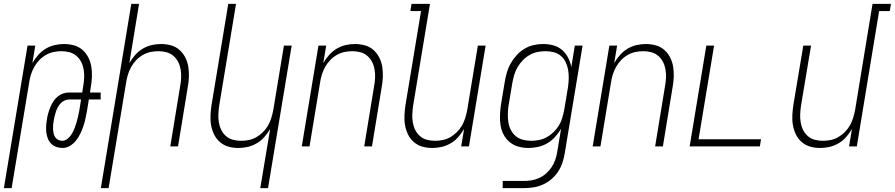

<svg xmlns="http://www.w3.org/2000/svg" viewBox="-43 -755 4614 990"><path d="M-23 215 99 -520H139L124 -430Q137 -452 154 -471.5Q171 -491 193 -504Q215 -517 239 -522.5Q263 -528 287 -528Q314 -528 339 -521Q364 -514 382.5 -497.5Q401 -481 412.5 -458.5Q424 -436 428 -410.5Q432 -385 431 -358Q430 -331 425 -305L421 -278H476V-242H415L405 -180Q401 -160 397 -141Q393 -122 386.5 -103Q380 -84 371 -65.5Q362 -47 349 -30.5Q336 -14 317.5 -3Q299 8 280 8Q263 8 247.5 2.5Q232 -3 221 -14Q210 -25 204 -40Q198 -55 196 -71.5Q194 -88 195 -105Q196 -122 199 -139V-140Q201 -155 205.5 -170.5Q210 -186 216 -201Q222 -216 231 -230.5Q240 -245 253 -256Q266 -267 281.5 -272.5Q297 -278 312 -278H381L386 -311Q390 -332 391 -353.5Q392 -375 388.5 -396Q385 -417 376 -435Q367 -453 351.5 -466.5Q336 -480 316 -485.5Q296 -491 274 -491Q254 -491 234 -487Q214 -483 195 -472.5Q176 -462 160.5 -446Q145 -430 134.5 -411.5Q124 -393 117.5 -373Q111 -353 108 -333L17 215ZM278 -29Q293 -29 305.5 -39.5Q318 -50 326.5 -63.5Q335 -77 340.5 -91.5Q346 -106 350.5 -120.5Q355 -135 358.5 -150Q362 -165 365 -180L375 -242H312Q301 -242 289.5 -236.5Q278 -231 269.5 -222Q261 -213 255 -202Q249 -191 245.5 -180Q242 -169 239 -157.5Q236 -146 234 -134Q232 -123 231 -111.5Q230 -100 230.5 -89Q231 -78 233.5 -67Q236 -56 241.5 -47.5Q247 -39 257 -34Q267 -29 278 -29Z M477 215 634 -735H674L624 -430Q637 -452 654 -471.5Q671 -491 693 -504Q715 -517 739 -522.5Q763 -528 787 -528Q814 -528 839 -521Q864 -514 882.5 -497.5Q901 -481 912.5 -458.5Q924 -436 928 -410.5Q932 -385 931 -358Q930 -331 925 -305L875 0H835L886 -311Q890 -332 891 -353.5Q892 -375 888.5 -396Q885 -417 876 -435Q867 -453 851.5 -466.5Q836 -480 816 -485.5Q796 -491 774 -491Q754 -491 734 -487Q714 -483 695 -472.5Q676 -462 660.5 -446Q645 -430 634.5 -411.5Q624 -393 617.5 -373Q611 -353 608 -333L517 215Z M1299 215 1350 -90Q1337 -68 1320 -48.5Q1303 -29 1280.5 -16Q1258 -3 1234 2.5Q1210 8 1186 8Q1159 8 1134.5 1Q1110 -6 1091 -22.5Q1072 -39 1061 -61.5Q1050 -84 1045.5 -109.5Q1041 -135 1042.5 -162Q1044 -189 1048 -215L1134 -735H1174L1087 -209Q1084 -188 1083 -166.5Q1082 -145 1085.5 -124Q1089 -103 1098 -85Q1107 -67 1122 -53.5Q1137 -40 1157.5 -34.5Q1178 -29 1200 -29Q1220 -29 1240 -33Q1260 -37 1278.5 -47.5Q1297 -58 1313 -74Q1329 -90 1339.5 -108.5Q1350 -127 1356 -147Q1362 -167 1366 -187L1421 -520H1461L1339 215Z M1513 0 1599 -520H1639L1624 -430Q1637 -452 1654 -471.5Q1671 -491 1693 -504Q1715 -517 1739 -522.5Q1763 -528 1787 -528Q1814 -528 1839 -521Q1864 -514 1882.5 -497.5Q1901 -481 1912.5 -458.5Q1924 -436 1928 -410.5Q1932 -385 1931 -358Q1930 -331 1925 -305L1875 0H1835L1886 -311Q1890 -332 1891 -353.5Q1892 -375 1888.5 -396Q1885 -417 1876 -435Q1867 -453 1851.5 -466.5Q1836 -480 1816 -485.5Q1796 -491 1774 -491Q1754 -491 1734 -487Q1714 -483 1695 -472.5Q1676 -462 1660.5 -446Q1645 -430 1634.5 -411.5Q1624 -393 1617.5 -373Q1611 -353 1608 -333L1553 0Z M2186 8Q2159 8 2134.5 1Q2110 -6 2091 -22.5Q2072 -39 2061 -61.5Q2050 -84 2045.5 -109.5Q2041 -135 2042.5 -162Q2044 -189 2048 -215L2128 -698H2073L2079 -735H2174L2087 -209Q2084 -188 2083 -166.5Q2082 -145 2085.5 -124Q2089 -103 2098 -85Q2107 -67 2122 -53.5Q2137 -40 2157.5 -34.5Q2178 -29 2200 -29Q2220 -29 2240 -33Q2260 -37 2278.5 -47.5Q2297 -58 2313 -74Q2329 -90 2339.5 -108.5Q2350 -127 2356 -147Q2362 -167 2366 -187L2421 -520H2461L2375 0H2335L2350 -90Q2337 -68 2320 -48.5Q2303 -29 2280.5 -16Q2258 -3 2234 2.5Q2210 8 2186 8Z M2549 215V178H2659Q2679 178 2699 174.5Q2719 171 2738.5 162Q2758 153 2774 138.5Q2790 124 2801.5 106.5Q2813 89 2820 69Q2827 49 2830 29L2850 -91Q2837 -69 2819 -49Q2801 -29 2778.5 -16Q2756 -3 2731 2.5Q2706 8 2682 8Q2655 8 2630 1Q2605 -6 2585.5 -22Q2566 -38 2554 -60.5Q2542 -83 2538 -108.5Q2534 -134 2535 -161Q2536 -188 2540 -215L2560 -335Q2564 -359 2571 -383Q2578 -407 2591 -429.5Q2604 -452 2622 -471.5Q2640 -491 2662 -504Q2684 -517 2708.5 -522.5Q2733 -528 2757 -528Q2785 -528 2810.5 -521Q2836 -514 2855 -497.5Q2874 -481 2886 -458Q2898 -435 2903 -410L2921 -520H2961L2869 35Q2865 60 2857 84Q2849 108 2835 129.5Q2821 151 2800.5 168.5Q2780 186 2756.5 196.5Q2733 207 2708.5 211Q2684 215 2659 215ZM2696 -29Q2716 -29 2736.5 -33Q2757 -37 2776 -47.5Q2795 -58 2811 -73.5Q2827 -89 2838.5 -107.5Q2850 -126 2856 -146.5Q2862 -167 2866 -187L2886 -307Q2889 -329 2889.5 -351Q2890 -373 2886.5 -394Q2883 -415 2874 -434Q2865 -453 2849.5 -466.5Q2834 -480 2813 -485.5Q2792 -491 2770 -491Q2750 -491 2729 -487Q2708 -483 2688.5 -472Q2669 -461 2653.5 -445Q2638 -429 2626.5 -410Q2615 -391 2609 -370.5Q2603 -350 2599 -329L2579 -209Q2576 -188 2575.5 -166Q2575 -144 2578.5 -123Q2582 -102 2591.5 -84Q2601 -66 2616.5 -53Q2632 -40 2653 -34.5Q2674 -29 2696 -29Z M3013 0 3099 -520H3139L3124 -430Q3137 -452 3154 -471.5Q3171 -491 3193 -504Q3215 -517 3239 -522.5Q3263 -528 3287 -528Q3314 -528 3339 -521Q3364 -514 3382.5 -497.5Q3401 -481 3412.5 -458.5Q3424 -436 3428 -410.5Q3432 -385 3431 -358Q3430 -331 3425 -305L3375 0H3335L3386 -311Q3390 -332 3391 -353.5Q3392 -375 3388.5 -396Q3385 -417 3376 -435Q3367 -453 3351.5 -466.5Q3336 -480 3316 -485.5Q3296 -491 3274 -491Q3254 -491 3234 -487Q3214 -483 3195 -472.5Q3176 -462 3160.5 -446Q3145 -430 3134.5 -411.5Q3124 -393 3117.5 -373Q3111 -353 3108 -333L3053 0Z M3513 0 3599 -520H3639L3559 -37H3881L3875 0Z M4186 8Q4159 8 4134.5 1Q4110 -6 4091 -22.5Q4072 -39 4061 -61.5Q4050 -84 4045.5 -109.5Q4041 -135 4042.5 -162Q4044 -189 4048 -215L4099 -520H4139L4087 -209Q4084 -188 4083 -166.5Q4082 -145 4085.5 -124Q4089 -103 4098 -85Q4107 -67 4122 -53.5Q4137 -40 4157.5 -34.5Q4178 -29 4200 -29Q4220 -29 4240 -33Q4260 -37 4278.5 -47.5Q4297 -58 4313 -74Q4329 -90 4339.5 -108.5Q4350 -127 4356 -147Q4362 -167 4366 -187L4456 -735H4551L4545 -698H4490L4375 0H4335L4350 -90Q4337 -68 4320 -48.5Q4303 -29 4280.5 -16Q4258 -3 4234 2.5Q4210 8 4186 8Z"/></svg>

Font: Iosevka Extralight Oblique
Style: Regular
Weight: 200
Italic angle: -9°
Monospace: yes
Designer: Belleve Invis
Foundry: Belleve Invis
Version: Version 32.5.0; ttfautohint (v1.8.4)